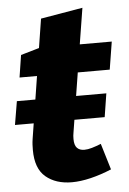

<svg xmlns="http://www.w3.org/2000/svg" viewBox="-55 -722 520 774"><g transform="rotate(-5 205.0 -334.5)"><path d="M-4 -236 12 -331H374L359 -236ZM366 -24Q323 -6 281.5 4Q240 14 205 14Q140 14 99.5 -20Q59 -54 59 -129Q59 -140 59.5 -150.5Q60 -161 62 -174L105 -446L121 -425H31L45 -515L145 -544L116 -515L138 -654L308 -683L281 -515L270 -537H414L396 -425H249L270 -446L228 -183Q227 -179 226.5 -172.5Q226 -166 226 -159Q226 -134 236.5 -123Q247 -112 266 -112Q280 -112 297 -117Q314 -122 334 -130Z"/></g></svg>

Font: Bitter Thin ExtraBold
Style: Italic
Weight: 800
Italic angle: -9°
Version: Version 2.002